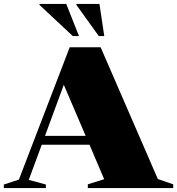

<svg xmlns="http://www.w3.org/2000/svg" viewBox="-34 -955 900 975"><path d="M767.5 -46 845.5 -19V0H412V-19L495 -45L420.5 -220H178L112 -41.5L199 -18V0H-14.5V-18L62 -43L320 -715H477ZM194.5 -265H401L290 -524.5ZM367 -772H335.5L166.5 -930V-935H302.5ZM495.5 -772H467.5L354 -930V-935H471Z"/></svg>

Font: Newsreader 72pt ExtraBold
Style: Regular
Weight: 800
Designer: Hugues Gentile
Foundry: Production Type
Version: Version 1.003; ttfautohint (v1.8.3)